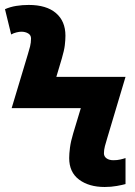

<svg xmlns="http://www.w3.org/2000/svg" viewBox="-25 -744 546 774"><path d="M397 9.8Q333.5 9.8 293.7 -20Q253.9 -49.8 253.9 -106.9Q253.9 -124 257.1 -148.9Q260.3 -173.8 270 -206.1L300.8 -308.1H22L86.9 -523.9Q92.3 -541 96.2 -556.6Q100.1 -572.3 100.1 -588.9Q100.1 -602.5 88.4 -609.4Q76.7 -616.2 61 -616.2Q52.7 -616.2 41 -613.3Q29.3 -610.4 20 -605L-4.9 -707Q16.1 -716.3 40.5 -720.2Q64.9 -724.1 90.8 -724.1Q162.1 -724.1 200.4 -691.4Q238.8 -658.7 238.8 -600.1Q238.8 -583 236.3 -562Q233.9 -541 224.1 -507.8L202.1 -434.1H481L407.2 -187Q401.9 -169.9 397.9 -154.8Q394 -139.6 394 -126Q394 -113.3 404.5 -105.7Q415 -98.1 432.1 -98.1Q447.8 -98.1 460.4 -101.1Q473.1 -104 481 -106.9V-2Q468.8 1.5 446 5.6Q423.3 9.8 397 9.8Z"/></svg>

Font: Open Sans
Style: Bold
Weight: 700
Designer: Monotype Design Team
Foundry: Monotype Imaging Inc.
Version: Version 3.000; ttfautohint (v1.8.4)